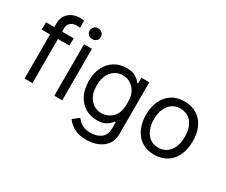

<svg xmlns="http://www.w3.org/2000/svg" viewBox="-143 -1147 2071 1762"><g transform="rotate(30 892.0 -266.0)"><path d="M194.6 0H110.8V-467.3H22.7V-545.5H110.8V-582.4Q110.8 -632.1 133 -666.7Q155.2 -701.3 192.3 -719.3Q229.4 -737.2 274.1 -737.2Q289.1 -737.2 300.4 -735.4Q311.8 -733.7 318.2 -731.5V-657.7Q309.7 -658.7 304.3 -659.6Q299 -660.5 279.8 -660.5Q266.3 -660.5 246.1 -654.3Q225.9 -648.1 210.2 -631.2Q194.6 -614.3 194.6 -582.4V-545.5H316.8L315.3 -467.3H194.6Z M467.3 -623.6Q439.6 -623.6 423.7 -640.3Q407.7 -657 407.7 -680.4Q407.7 -701.7 423.7 -719.5Q439.6 -737.2 467.3 -737.2Q495 -737.2 511 -719.5Q527 -701.7 527 -680.4Q527 -657 511 -640.3Q495 -623.6 467.3 -623.6ZM509.9 -545.5V0H426.1V-545.5Z M1035.5 -542.6H1119.3V11.4Q1119.3 72.4 1087.2 115.6Q1055 158.7 1000.9 181.6Q946.7 204.5 880.7 204.5Q823.9 204.5 783.2 190.2Q742.5 175.8 715 153.2Q687.5 130.7 670.5 106.5L733 56.8Q742.9 68.2 760.1 85.4Q777.3 102.6 806.3 115.9Q835.2 129.3 880.7 129.3Q948.9 129.3 991.7 96.8Q1034.4 64.3 1035.5 -7.1V-72.4H1025.9Q1004.6 -41.9 968.6 -21Q932.5 0 877.8 0Q804.7 0 749.3 -33.7Q693.9 -67.5 663 -130Q632.1 -192.5 632.1 -278.4Q632.1 -360.8 662.8 -422.4Q693.5 -484 748.8 -518.3Q804 -552.6 877.8 -552.6Q934.7 -552.6 970.7 -532Q1006.7 -511.4 1027.7 -481.5H1035.5ZM715.9 -278.4Q715.9 -181.5 762.8 -129.1Q809.7 -76.7 877.8 -76.7Q911.9 -76.7 943.9 -90.9Q975.9 -105.1 999.3 -131Q1022.7 -157 1031.2 -191.8Q1038 -216.3 1039.6 -242.7Q1041.2 -269.2 1041.2 -279.8Q1041.2 -289.4 1039.4 -313.4Q1037.6 -337.4 1029.8 -365.1Q1014.9 -413 974.3 -445.1Q933.6 -477.3 879.3 -477.3Q807.9 -477.3 761.9 -423.7Q715.9 -370 715.9 -278.4Z M1485.8 11.4Q1409.8 11.4 1355.1 -24.7Q1300.4 -60.7 1271 -124.8Q1241.5 -188.9 1241.5 -272.7Q1241.5 -353.7 1271 -416.9Q1300.4 -480.1 1355.1 -516.3Q1409.8 -552.6 1485.8 -552.6Q1601.9 -552.6 1668.9 -477.6Q1735.8 -402.7 1735.8 -272.7Q1735.8 -185.4 1705.6 -121.6Q1675.4 -57.9 1619.3 -23.3Q1563.2 11.4 1485.8 11.4ZM1485.8 -63.9Q1562.5 -63.9 1607.2 -119.3Q1652 -174.7 1652 -272.7Q1652 -369.7 1607.2 -423.5Q1562.5 -477.3 1485.8 -477.3Q1436.8 -477.3 1400.7 -450.6Q1364.7 -424 1345 -377.8Q1325.3 -331.7 1325.3 -272.7Q1325.3 -214.5 1343.8 -167.1Q1362.2 -119.7 1398.1 -91.8Q1433.9 -63.9 1485.8 -63.9Z"/></g></svg>

Font: Inter UI
Style: Regular
Weight: 400
Designer: Rasmus Andersson
Foundry: rsms
Version: Version 2.2